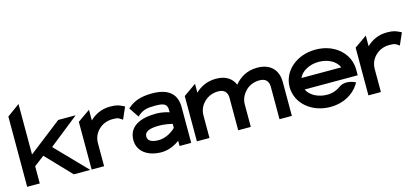

<svg xmlns="http://www.w3.org/2000/svg" viewBox="-56 -1088 3346 1531"><g transform="rotate(-15 1617.5 -322.5)"><path d="M23 0H127V-142L211 -206L408 0H544L297 -255L544 -451H400L127 -239V-656L23 -580Z M555 0H658V-190C658 -238 678 -276 707 -302C732 -326 770 -345 819 -345C864 -345 868 -340 885 -329L900 -319L943 -417L929 -424C902 -436 886 -447 827 -447C753 -447 698 -417 658 -378V-466L555 -394Z M937 -140C937 -47 1017 11 1131 11C1195 11 1250 -20 1281 -43V0H1377V-295C1377 -407 1308 -462 1176 -462C1081 -462 1024 -438 981 -401L971 -393L1026 -311L1039 -323C1076 -353 1109 -361 1176 -361C1250 -361 1274 -347 1274 -299V-280C1250 -288 1210 -298 1166 -298C1038 -298 937 -255 937 -140ZM1044 -141C1044 -185 1092 -199 1166 -199C1209 -199 1252 -190 1274 -184V-151C1260 -137 1203 -88 1135 -88C1076 -88 1044 -105 1044 -141Z M1424 0H1528V-186C1528 -234 1549 -272 1578 -298C1603 -322 1641 -341 1690 -341C1742 -341 1765 -313 1765 -267V0H1869V-186C1869 -235 1893 -272 1919 -298C1944 -322 1982 -341 2031 -341C2083 -341 2106 -313 2106 -267V0H2208V-280C2208 -374 2153 -443 2040 -443C1951 -443 1892 -402 1852 -353C1829 -408 1779 -443 1699 -443C1624 -443 1569 -413 1528 -374V-447L1424 -374Z M2250 -226C2250 -95 2367 11 2526 11C2631 11 2718 -38 2763 -111L2772 -126L2756 -133C2755 -133 2687 -164 2636 -126C2605 -104 2569 -90 2526 -90C2450 -90 2384 -126 2361 -177H2799V-224C2799 -356 2685 -462 2526 -462C2367 -462 2250 -357 2250 -226ZM2360 -272C2382 -324 2448 -361 2526 -361C2603 -361 2667 -325 2689 -272Z M2840 0H2943V-190C2943 -238 2963 -276 2992 -302C3017 -326 3055 -345 3104 -345C3149 -345 3153 -340 3170 -329L3185 -319L3228 -417L3214 -424C3187 -436 3171 -447 3112 -447C3038 -447 2983 -417 2943 -378V-466L2840 -394Z"/></g></svg>

Font: Charger Sport
Style: BlkExt
Weight: 900
Designer: Jasper
Foundry: Cannot Into Space Fonts
Version: Version 1.1